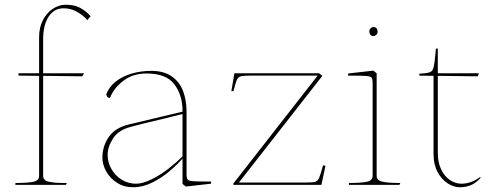

<svg xmlns="http://www.w3.org/2000/svg" viewBox="-20 -780 2073 810"><path d="M145 -38V-460L58 -461V-471H145V-624Q145 -664 161 -695Q177 -726 203 -743Q229 -760 257 -760Q294 -760 318 -747Q342 -734 362 -712V-711L348 -695L343 -701Q326 -719 301.5 -732Q277 -745 248 -745Q208 -745 185 -709.5Q162 -674 162 -615V-471H335L327 -458L162 -460V-38Q162 -19 185 -13.5Q208 -8 251 -8H262L258 0H45V-8Q95 -8 120 -13Q145 -18 145 -38Z M412 -114Q412 -164 439.5 -203Q467 -242 524 -255L750 -309Q751 -375 717 -422.5Q683 -470 598 -470Q540 -470 499.5 -438.5Q459 -407 444 -367L434 -369L428 -381Q439 -412 466.5 -434.5Q494 -457 533.5 -469Q573 -481 618 -481Q672 -481 705 -457.5Q738 -434 752.5 -395.5Q767 -357 767 -308V-46Q767 -28 771.5 -22.5Q776 -17 794.5 -15.5Q813 -14 871 -14L870 -5L764 7L750 -4Q750 -6 750 -6.5Q750 -7 750 -9Q750 -44 750 -60.5Q750 -77 750 -111Q727 -85 695.5 -58Q664 -31 623.5 -10.5Q583 10 542 10Q503 10 473.5 -9Q444 -28 428 -57Q412 -86 412 -114ZM750 -120V-299Q723 -292 709.5 -289Q696 -286 670 -279Q583 -259 532 -245Q479 -231 456.5 -195.5Q434 -160 434 -126Q434 -96 449.5 -68Q465 -40 492.5 -22.5Q520 -5 554 -5Q582 -5 619.5 -23.5Q657 -42 691.5 -69Q726 -96 750 -120Z M964 -5 1320 -461H1036Q1006 -461 995.5 -458Q985 -455 979.5 -443.5Q974 -432 965 -395L956 -396L969 -471H1326L1340 -460L988 -10H1271Q1300 -10 1310 -13Q1320 -16 1326 -29Q1332 -42 1343 -83L1353 -80L1336 0H965Z M1552 -38V-429Q1552 -447 1547.5 -452.5Q1543 -458 1524.5 -459.5Q1506 -461 1448 -461L1449 -470L1555 -482L1569 -471V-38Q1569 -19 1593.5 -13.5Q1618 -8 1666 -8H1669L1665 0H1452V-8Q1502 -8 1527 -13Q1552 -18 1552 -38ZM1573 -647Q1573 -655 1568.5 -660.5Q1564 -666 1556 -666Q1549 -666 1543.5 -660.5Q1538 -655 1538 -647Q1538 -639 1542.5 -633.5Q1547 -628 1555 -628Q1562 -628 1567.5 -633Q1573 -638 1573 -647Z M1809 -129V-460L1749 -461V-469L1774 -471Q1791 -473 1798.5 -478Q1806 -483 1809.5 -497Q1813 -511 1816 -544L1819 -575H1827V-471H2000L1996 -458L1827 -460V-135Q1827 -95 1841 -65.5Q1855 -36 1878 -20.5Q1901 -5 1927 -5Q1948 -5 1969 -13Q1990 -21 2005 -33L2008 -30Q1998 -19 1986 -10Q1974 -1 1957 4.5Q1940 10 1920 10Q1894 10 1868.5 -6.5Q1843 -23 1826 -54.5Q1809 -86 1809 -129Z"/></svg>

Font: TMT Limkin
Style: Regular
Weight: 400
Designer: Gabriel Drozdov
Version: Version 1.000;Glyphs 3.1.2 (3151)